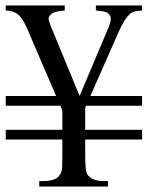

<svg xmlns="http://www.w3.org/2000/svg" viewBox="-20 -682 540 702"><path d="M291.5 -207.5H499.5V-171.9H291.5V-119.1Q291.5 -64.5 296.9 -49.3Q301.3 -38.6 313.5 -30.8Q331.5 -20 355 -20H375V0H123.5V-20H139.2Q173.3 -20 189.9 -32.7Q201.7 -42 206.1 -60.5Q208 -69.8 208 -119.1V-171.9H1V-207.5H208V-277.8L200.7 -295.4H1V-331.1H185.1L81.1 -573.2Q63 -615.7 45.7 -629.4Q28.3 -643.1 1 -643.6V-662.1H216.8V-643.6Q181.6 -641.1 169.7 -632.3Q157.7 -623.5 157.7 -613.3Q157.7 -605.5 166.5 -584.5L271 -331.1L375 -577.1Q385.3 -601.6 385.3 -613.8Q385.3 -624 375 -633.8Q368.2 -640.1 343.8 -642.1Q339.4 -642.1 330.6 -643.6V-662.1H499.5V-643.6Q470.2 -643.6 457 -632.3Q436 -615.2 415 -567.9L310.5 -331.1H499.5V-295.4H294.9L291.5 -287.6Z"/></svg>

Font: Jameel Khushkhat-L
Style: Regular
Weight: 400
Version: Version 3.5